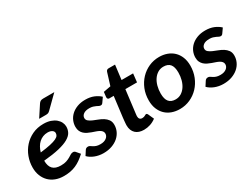

<svg xmlns="http://www.w3.org/2000/svg" viewBox="-59 -1203 2250 1725"><g transform="rotate(-30 1066.5 -340.5)"><path d="M470.7 -368.2Q470.7 -335.9 456.3 -309.3Q441.9 -282.7 405.3 -261.5Q368.7 -240.2 305.4 -225.1Q242.2 -210 145 -201.2Q145 -143.6 172.1 -116Q199.2 -88.4 254.9 -88.4Q290 -88.4 312.7 -96.2Q335.4 -104 351.6 -113.5Q367.7 -123 380.1 -130.9Q392.6 -138.7 407.7 -138.7Q420.9 -138.7 430.2 -127.9L462.4 -89.8Q435.1 -64.5 409.2 -46.1Q383.3 -27.8 355.7 -15.9Q328.1 -3.9 297.6 1.7Q267.1 7.3 231.4 7.3Q184.6 7.3 146.2 -7.3Q107.9 -22 80.8 -49.1Q53.7 -76.2 38.8 -114Q23.9 -151.9 23.9 -198.7Q23.9 -255.9 43.7 -308.8Q63.5 -361.8 99.9 -402.3Q136.2 -442.9 187.7 -467.3Q239.3 -491.7 303.2 -491.7Q345.2 -491.7 376.7 -480.7Q408.2 -469.7 429 -451.9Q449.7 -434.1 460.2 -412.1Q470.7 -390.1 470.7 -368.2ZM531.7 -689.5 406.7 -566.4Q397 -556.6 387.7 -553.2Q378.4 -549.8 365.2 -549.8H293.9L369.1 -664.6Q377 -676.8 387.2 -683.1Q397.5 -689.5 416.5 -689.5ZM297.4 -405.8Q271 -405.8 248.3 -396.7Q225.6 -387.7 207.5 -371.3Q189.5 -355 176.3 -331.8Q163.1 -308.6 155.3 -280.8Q220.7 -288.6 260.7 -297.6Q300.8 -306.6 322.8 -317.1Q344.7 -327.6 352.1 -339.6Q359.4 -351.6 359.4 -365.2Q359.4 -372.6 356 -379.6Q352.5 -386.7 345 -392.6Q337.4 -398.4 325.7 -402.1Q314 -405.8 297.4 -405.8Z M857.9 -391.6Q852.5 -383.8 847.4 -380.4Q842.3 -377 834 -377Q825.2 -377 816.2 -381.6Q807.1 -386.2 795.2 -392.1Q783.2 -397.9 767.6 -402.6Q752 -407.2 730.5 -407.2Q690.9 -407.2 669.7 -391.4Q648.4 -375.5 648.4 -352.1Q648.4 -333 663.6 -320.6Q678.7 -308.1 701.4 -298.1Q724.1 -288.1 750.5 -278.3Q776.9 -268.6 799.6 -254.4Q822.3 -240.2 837.4 -219.2Q852.5 -198.2 852.5 -166Q852.5 -130.9 837.9 -99.4Q823.2 -67.9 795.9 -44.2Q768.6 -20.5 729.7 -6.6Q690.9 7.3 642.6 7.3Q618.2 7.3 595.2 2.9Q572.3 -1.5 552.2 -9.5Q532.2 -17.6 515.6 -28.3Q499 -39.1 487.3 -51.8L517.1 -98.1Q522.5 -106.4 530 -110.6Q537.6 -114.7 548.8 -114.7Q559.1 -114.7 567.9 -108.9Q576.7 -103 588.1 -95.7Q599.6 -88.4 616 -82.5Q632.3 -76.7 658.2 -76.7Q678.7 -76.7 694.3 -81.5Q710 -86.4 720.9 -95Q731.9 -103.5 737.5 -114.5Q743.2 -125.5 743.2 -137.7Q743.2 -153.3 734.4 -164.1Q725.6 -174.8 711.4 -182.6Q697.3 -190.4 679 -196.5Q660.6 -202.6 641.4 -209.5Q622.1 -216.3 603.8 -225.3Q585.4 -234.4 571.3 -247.3Q557.1 -260.3 548.3 -278.8Q539.6 -297.4 539.6 -323.7Q539.6 -356 552.5 -386.2Q565.4 -416.5 590.6 -439.9Q615.7 -463.4 652.6 -477.5Q689.5 -491.7 736.8 -491.7Q786.6 -491.7 824.7 -476.1Q862.8 -460.4 888.7 -435.5Z M944.3 -106.4Q944.3 -109.9 944.6 -115.2Q944.8 -120.6 945.6 -129.6Q946.3 -138.7 947.5 -151.4Q948.7 -164.1 950.7 -182.1L977.1 -393.6H931.2Q922.4 -393.6 916.7 -400.1Q911.1 -406.7 912.6 -419.4L918.5 -468.8L994.1 -482.9L1033.7 -610.8Q1040.5 -630.9 1061.5 -630.9H1127.9L1109.4 -481.4H1229L1219.2 -393.6H1098.1L1072.8 -188.5Q1070.3 -169.9 1069.1 -158.7Q1067.9 -147.5 1067.1 -141.1Q1066.4 -134.8 1066.4 -132.1Q1066.4 -129.4 1066.4 -128.4Q1066.4 -111.3 1075.2 -101.6Q1084 -91.8 1100.6 -91.8Q1110.4 -91.8 1117.2 -94Q1124 -96.2 1129.4 -99.1Q1134.8 -102.1 1138.7 -104.2Q1142.6 -106.4 1146.5 -106.4Q1156.2 -106.4 1161.1 -95.2L1188 -35.2Q1160.6 -14.2 1128.2 -3.4Q1095.7 7.3 1062 7.3Q1035.2 7.3 1013.4 0Q991.7 -7.3 976.3 -21.7Q960.9 -36.1 952.6 -57.4Q944.3 -78.6 944.3 -106.4Z M1444.8 -87.4Q1477.5 -87.4 1503.4 -103.5Q1529.3 -119.6 1547.6 -146.7Q1565.9 -173.8 1575.7 -209.7Q1585.4 -245.6 1585.4 -285.2Q1585.4 -344.2 1562.7 -371.1Q1540 -397.9 1493.7 -397.9Q1461.4 -397.9 1435.3 -382.1Q1409.2 -366.2 1390.9 -339.4Q1372.6 -312.5 1362.8 -276.4Q1353 -240.2 1353 -200.2Q1353 -142.1 1376 -114.7Q1398.9 -87.4 1444.8 -87.4ZM1435.1 7.3Q1390.6 7.3 1352.8 -6.3Q1314.9 -20 1287.6 -46.4Q1260.3 -72.8 1244.6 -111.3Q1229 -149.9 1229 -199.7Q1229 -262.7 1250.7 -316.2Q1272.5 -369.6 1309.8 -408.9Q1347.2 -448.2 1397 -470.5Q1446.8 -492.7 1503.4 -492.7Q1547.9 -492.7 1585.4 -479Q1623 -465.3 1650.6 -439Q1678.2 -412.6 1693.8 -374Q1709.5 -335.4 1709.5 -285.6Q1709.5 -223.6 1688 -170.2Q1666.5 -116.7 1629.2 -77.1Q1591.8 -37.6 1541.7 -15.1Q1491.7 7.3 1435.1 7.3Z M2102.5 -391.6Q2097.2 -383.8 2092 -380.4Q2086.9 -377 2078.6 -377Q2069.8 -377 2060.8 -381.6Q2051.8 -386.2 2039.8 -392.1Q2027.8 -397.9 2012.2 -402.6Q1996.6 -407.2 1975.1 -407.2Q1935.5 -407.2 1914.3 -391.4Q1893.1 -375.5 1893.1 -352.1Q1893.1 -333 1908.2 -320.6Q1923.3 -308.1 1946 -298.1Q1968.8 -288.1 1995.1 -278.3Q2021.5 -268.6 2044.2 -254.4Q2066.9 -240.2 2082 -219.2Q2097.2 -198.2 2097.2 -166Q2097.2 -130.9 2082.5 -99.4Q2067.9 -67.9 2040.5 -44.2Q2013.2 -20.5 1974.4 -6.6Q1935.5 7.3 1887.2 7.3Q1862.8 7.3 1839.8 2.9Q1816.9 -1.5 1796.9 -9.5Q1776.9 -17.6 1760.3 -28.3Q1743.7 -39.1 1731.9 -51.8L1761.7 -98.1Q1767.1 -106.4 1774.7 -110.6Q1782.2 -114.7 1793.5 -114.7Q1803.7 -114.7 1812.5 -108.9Q1821.3 -103 1832.8 -95.7Q1844.2 -88.4 1860.6 -82.5Q1877 -76.7 1902.8 -76.7Q1923.3 -76.7 1939 -81.5Q1954.6 -86.4 1965.6 -95Q1976.6 -103.5 1982.2 -114.5Q1987.8 -125.5 1987.8 -137.7Q1987.8 -153.3 1979 -164.1Q1970.2 -174.8 1956.1 -182.6Q1941.9 -190.4 1923.6 -196.5Q1905.3 -202.6 1886 -209.5Q1866.7 -216.3 1848.4 -225.3Q1830.1 -234.4 1815.9 -247.3Q1801.8 -260.3 1793 -278.8Q1784.2 -297.4 1784.2 -323.7Q1784.2 -356 1797.1 -386.2Q1810.1 -416.5 1835.2 -439.9Q1860.4 -463.4 1897.2 -477.5Q1934.1 -491.7 1981.4 -491.7Q2031.2 -491.7 2069.3 -476.1Q2107.4 -460.4 2133.3 -435.5Z"/></g></svg>

Font: Carlito
Style: Bold Italic
Weight: 700
Italic angle: -7°
Designer: Lukasz Dziedzic
Foundry: tyPoland Lukasz Dziedzic
Version: Version 1.104